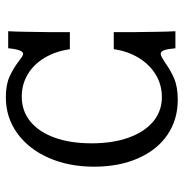

<svg xmlns="http://www.w3.org/2000/svg" viewBox="-6 -616 634 663"><g transform="rotate(-90 311.5 -285.0)"><path d="M66.9 -277.4Q66.9 -365.3 97.6 -434.7Q128.2 -504 182.7 -543.1Q237.1 -582.3 306.5 -582.3Q350 -582.3 378.2 -569.4Q406.5 -556.5 433.1 -536.3Q440.3 -530.6 446.4 -526.6Q452.4 -522.6 456.5 -522.6Q463.7 -522.6 468.5 -535.1Q473.4 -547.6 475.8 -574.2H534.7Q533.1 -546.8 532.7 -511.3Q532.3 -475.8 531.5 -427.4V-361.3H472.6Q465.3 -411.3 442.7 -448.8Q420.2 -486.3 385.5 -506.9Q350.8 -527.4 308.9 -527.4Q259.7 -527.4 223.4 -498Q187.1 -468.5 167.3 -414.1Q147.6 -359.7 147.6 -286.3Q147.6 -212.9 167.3 -158.1Q187.1 -103.2 223 -73.4Q258.9 -43.5 307.3 -43.5Q350 -43.5 385.1 -64.9Q420.2 -86.3 443.1 -124.2Q466.1 -162.1 472.6 -209.7H531.5V-145.2Q532.3 -97.6 532.7 -61.3Q533.1 -25 534.7 3.2H475.8Q473.4 -24.2 469 -35.9Q464.5 -47.6 456.5 -47.6Q451.6 -47.6 444 -43.1Q436.3 -38.7 427.4 -33.1Q399.2 -12.9 370.6 -0.8Q341.9 11.3 297.6 11.3Q229 11.3 176.6 -24.6Q124.2 -60.5 95.6 -126.2Q66.9 -191.9 66.9 -277.4Z"/></g></svg>

Font: Playfair Micro SmCond SmLight
Style: Regular
Weight: 360
Width: 4
Designer: Claus Eggers Sørensen
Foundry: Claus Eggers Sørensen
Version: Version 2.100;Glyphs 3.2 (3219)